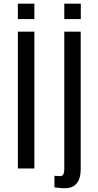

<svg xmlns="http://www.w3.org/2000/svg" viewBox="-20 -902 524 1028"><path d="M75.7 0V-732.4H164.1V0ZM75.7 -799.8V-882.3H164.1V-799.8ZM332 105.5Q312 105.5 295.7 104Q279.3 102.5 271.5 101.1V39.1Q277.3 39.6 284.9 40.3Q292.5 41 301.3 41Q314.5 41 319.3 30.8Q324.2 20.5 324.2 6.8V-732.4H412.1V2Q412.1 42 400.4 64.7Q388.7 87.4 370.6 96.4Q352.5 105.5 332 105.5ZM324.2 -799.8V-882.3H412.6V-799.8Z"/></svg>

Font: AntonioLight
Style: Regular
Weight: 300
Designer: Vernon Adams
Foundry: Vernon Adams
Version: Version 1.002